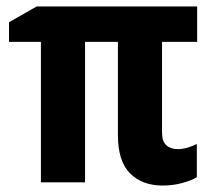

<svg xmlns="http://www.w3.org/2000/svg" viewBox="-20 -566 640 596"><path d="M485 10Q422 10 384 -27.5Q346 -65 346 -147V-436H244V0H107V-436H8V-497L94 -546H592V-436H483V-153Q483 -127 496.5 -115Q510 -103 532 -103Q546 -103 561.5 -107.5Q577 -112 591 -119V-16Q575 -6 546 2Q517 10 485 10Z"/></svg>

Font: Noto Sans Mono
Style: Bold
Weight: 700
Designer: Monotype Design Team
Foundry: Monotype Imaging Inc.
Version: Version 2.014